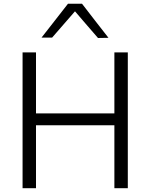

<svg xmlns="http://www.w3.org/2000/svg" viewBox="-20 -988 790 1008"><path d="M580.5 0Q580.5 -60 580.5 -115.5Q580.5 -171 580.5 -236.5V-475Q580.5 -541.5 580.5 -597.2Q580.5 -653 580.5 -713H651Q651 -653 651 -597.2Q651 -541.5 651 -475V-236.5Q651 -171 651 -115.5Q651 -60 651 0ZM98.5 0Q98.5 -60 98.5 -115.5Q98.5 -171 98.5 -236.5V-475Q98.5 -541.5 98.5 -597.2Q98.5 -653 98.5 -713H169Q169 -653 169 -597.2Q169 -541.5 169 -475V-236.5Q169 -171 169 -115.5Q169 -60 169 0ZM141 -330.5V-392.5H611.5V-330.5ZM494.5 -788.5Q461.5 -827 429 -864.2Q396.5 -901.5 363.5 -940.5H384Q350.5 -902 318.5 -865.2Q286.5 -828.5 253.5 -790.5H198Q232.5 -834.5 267.2 -879Q302 -923.5 337 -968.5H410.5Q445 -923.5 479.8 -878.8Q514.5 -834 549.5 -789.5Z"/></svg>

Font: Commissioner Thin Light
Style: Regular
Weight: 300
Version: Version 1.000